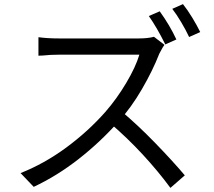

<svg xmlns="http://www.w3.org/2000/svg" viewBox="-20 -869 1040 934"><path d="M838 -677 784 -653Q744 -734 704 -791L757 -814Q806 -746 838 -677ZM954 -713 900 -689Q884 -723 861.5 -761Q839 -799 818 -826L870 -849Q893 -820 916 -782Q939 -744 954 -713ZM755 -608Q723 -526 670.5 -435.5Q618 -345 556 -277Q467 -177 362 -95Q257 -13 144 40L80 -27Q196 -73 302 -151Q408 -229 492 -324Q548 -388 594 -465.5Q640 -543 658 -603H620H549H463H377H307H268Q225 -603 189 -599L167 -598V-688Q211 -682 268 -682H308H378H462H547H616H654Q699 -682 729 -690L780 -651Q775 -646 755 -608ZM879 -16 809 45Q751 -34 675 -116.5Q599 -199 512 -273L569 -329Q650 -261 734 -174.5Q818 -88 879 -16Z"/></svg>

Font: Merged Yaku Han JP
Style: Regular
Weight: 400
Designer: Ryoko NISHIZUKA 西塚涼子 (kana, bopomofo & ideographs); Paul D. Hunt (Latin, Greek & Cyrillic); Sandoll Communications 산돌커뮤니
Foundry: Adobe
Version: Version 2.004